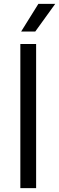

<svg xmlns="http://www.w3.org/2000/svg" viewBox="-20 -966 304 986"><path d="M84.5 0V-740H165.5V0ZM88.5 -804 177 -946H263.5L161 -804Z"/></svg>

Font: Encode Sans Condensed Thin
Style: Regular
Weight: 400
Version: Version 3.002